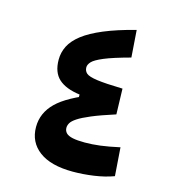

<svg xmlns="http://www.w3.org/2000/svg" viewBox="-106 -791 798 885"><g transform="rotate(15 293.0 -349.0)"><path d="M321.8 4.9Q216.3 4.9 160.6 -36.9Q105 -78.6 105 -150.9Q105 -217.8 156 -267.8Q207 -317.9 327.6 -362.8L329.1 -328.6L260.3 -330.1V-346.7Q192.9 -355.5 159.2 -386.2Q125.5 -417 125.5 -477.5Q125.5 -512.2 141.1 -543Q156.7 -573.7 192.6 -601.6Q228.5 -629.4 288.6 -654.5Q348.6 -679.7 437.5 -702.6L446.8 -573.2Q363.8 -550.8 323.2 -533.7Q282.7 -516.6 270.3 -502.9Q257.8 -489.3 257.8 -476.1Q257.8 -459 270 -448.2Q282.2 -437.5 322 -431.9Q361.8 -426.3 444.3 -424.3L447.8 -302.2Q377.9 -279.8 336.7 -262.5Q295.4 -245.1 274.9 -231.4Q254.4 -217.8 247.8 -206.1Q241.2 -194.3 241.2 -183.6Q241.2 -168.5 251 -158.4Q260.7 -148.4 282.7 -143.8Q304.7 -139.2 340.3 -139.2Q374.5 -139.2 413.3 -144Q452.1 -148.9 505.4 -160.6L515.1 -25.4Q473.1 -9.8 421.4 -2.4Q369.6 4.9 321.8 4.9Z"/></g></svg>

Font: Cascadia Mono
Style: Regular
Weight: 400
Monospace: yes
Designer: Aaron Bell
Foundry: Saja Typeworks
Version: Version 2404.023